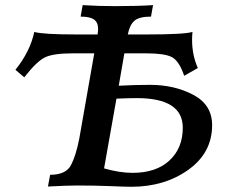

<svg xmlns="http://www.w3.org/2000/svg" viewBox="-20 -713 881 735"><path d="M482.9 2Q460.9 2 402.3 -0.5Q343.8 -2.9 274.4 -2.9Q239.3 -2.9 163.6 1L171.9 -43.9Q232.4 -43.9 251.7 -80.8Q271 -117.7 283.7 -183.6L340.8 -508.8H258.3Q185.5 -508.8 153.6 -494.1Q121.6 -479.5 72.8 -417L39.1 -445.8Q95.2 -515.6 111.3 -590.8Q143.6 -581.1 272.5 -581.1H353.5Q355.5 -592.8 355.5 -602.5Q355.5 -627.4 339.8 -638.4Q324.2 -649.4 288.6 -649.4L296.4 -693.4Q356.4 -689.5 420.9 -689.5Q504.9 -689.5 565.9 -693.4L558.1 -649.4Q513.2 -649.4 494.9 -633.8Q476.6 -618.2 469.2 -581.1H542Q685.5 -581.1 716.8 -590.8Q715.3 -575.2 715.3 -560.1Q715.3 -502.4 737.3 -452.6L685.1 -422.9Q665.5 -480.5 637.5 -494.6Q609.4 -508.8 540.5 -508.8H456.1L434.6 -384.8Q494.1 -388.2 554.7 -388.2Q647.5 -388.2 719.7 -350.1Q792 -312 792 -233.9Q792 -127.9 700.9 -63Q609.9 2 482.9 2ZM487.3 -51.3Q577.6 -51.3 628.7 -98.6Q679.7 -146 679.7 -224.1Q679.7 -337.4 503.9 -337.4Q473.6 -337.4 425.8 -335.4L378.4 -68.4Q438 -51.3 487.3 -51.3Z"/></svg>

Font: Kelvinch
Style: Bold Italic
Weight: 700
Italic angle: -10°
Designer: Paul James Miller
Foundry: High-Logic / Made with FontCreator
Version: Version 3.30 September 23, 2016